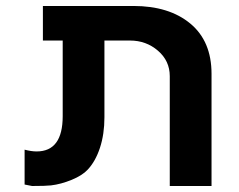

<svg xmlns="http://www.w3.org/2000/svg" viewBox="-20 -620 796 640"><path d="M424.8 -600.1Q543.5 -600.1 614.3 -541.5Q685.1 -482.9 685.1 -374V0H545.9V-366.2Q545.9 -417 506.6 -450.9Q467.3 -484.9 413.1 -484.9H328.1V-229Q328.1 -172.9 313.2 -127.4Q298.3 -82 272 -54.2Q254.4 -35.2 218.8 -20.5Q183.1 -5.9 149.9 -2Q131.8 0 86.9 0L62 -4.9V-121.1Q84.5 -115.2 102.1 -115.2Q189 -115.2 189 -232.9V-484.9H123V-600.1Z"/></svg>

Font: Miedinger*
Style: Bold
Weight: 700
Version: Version 001.000